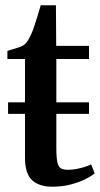

<svg xmlns="http://www.w3.org/2000/svg" viewBox="-20 -696 378 726"><path d="M178.5 10Q128 10 101.2 -14.8Q74.5 -39.5 74.5 -99.5V-265.5H10.5V-309H74.5V-473H8V-503.5Q16.5 -506.5 28 -509.8Q39.5 -513 50 -516.5Q60.5 -520 66.5 -523.5Q74 -528 79.5 -534.8Q85 -541.5 89.8 -550.2Q94.5 -559 99 -569Q104 -580 110.2 -599Q116.5 -618 123 -638.8Q129.5 -659.5 134 -676H191.5L192.5 -522.5H316.5V-473H193V-309H316.5V-265.5H193V-138.5Q193 -100.5 197 -82.5Q201 -64.5 210.8 -59.2Q220.5 -54 237.5 -54Q251.5 -54 268.2 -57Q285 -60 300 -64.8Q315 -69.5 324.5 -74.5L338 -40.5Q323.5 -28.5 299 -16.8Q274.5 -5 243.5 2.5Q212.5 10 178.5 10Z"/></svg>

Font: Merriweather 96pt SemiBold
Style: Regular
Weight: 600
Version: Version 2.100